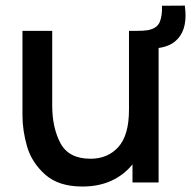

<svg xmlns="http://www.w3.org/2000/svg" viewBox="-20 -650 681 684"><path d="M638.5 -630Q641 -609 641 -595Q641 -524.5 592.5 -494.5Q573 -483 545 -479V0H452V-64.5Q421.5 -26.5 376.5 -6Q331.5 14.5 273.5 14.5Q188.5 14.5 140.8 -28.2Q93 -71 76.5 -128Q60 -185 60 -240V-540H166V-274.5Q166 -195 195.5 -139.8Q225 -84.5 302.5 -84.5Q364 -84.5 401.8 -126.5Q439.5 -168.5 439.5 -259V-540H463.5Q492.5 -540 506.5 -542.5Q539 -548.5 548.8 -571Q558.5 -593.5 557 -629.5Z"/></svg>

Font: Manrope KiralyPet SmBd KiralyPet
Style: Regular
Weight: 600
Designer: Mikhail Sharanda
Foundry: Mikhail Sharanda
Version: Version 4.502